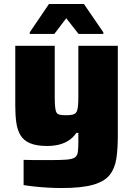

<svg xmlns="http://www.w3.org/2000/svg" viewBox="-20 -741 670 968"><path d="M292 207Q258 207 222 205Q186 203 154 199.5Q122 196 99 192V65Q128 66 152.5 66Q177 66 199.5 66Q222 66 243 66Q291 66 318.5 63.5Q346 61 358 52.5Q370 44 372.5 25Q375 6 375 -25V-71H365Q348 -46 324.5 -31.5Q301 -17 274 -11Q247 -5 218 -5Q165 -5 132.5 -18.5Q100 -32 84 -58Q68 -84 62.5 -121.5Q57 -159 57 -207V-510H256V-254Q256 -220 258 -201Q260 -182 265 -173.5Q270 -165 282 -162.5Q294 -160 313 -160Q335 -160 347.5 -163.5Q360 -167 365.5 -176.5Q371 -186 373 -204.5Q375 -223 375 -253V-510H574V-55Q574 10 566.5 59Q559 108 533 141Q507 174 449.5 190.5Q392 207 292 207ZM130 -570V-578L227 -721H403L501 -578V-570H376L314 -649L254 -570Z"/></svg>

Font: Saira SemiExpanded ExtraBold
Style: Regular
Weight: 800
Width: 6
Designer: Hector Gatti with collaboration of the Omnibus-Type team
Foundry: Omnibus-Type
Version: Version 1.101